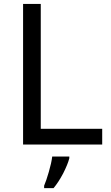

<svg xmlns="http://www.w3.org/2000/svg" viewBox="-20 -734 564 975"><path d="M499 0V-80.1H187V-713.9H97.2V0ZM204.1 221.2H252C268.6 201.7 284.7 176.8 300.8 146.5C316.4 115.7 326.7 90.3 332 69.8V61H245.1C242.7 82.5 236.8 108.4 228 138.7C219.2 168.9 211.4 192.4 204.1 209Z"/></svg>

Font: Noto Reveo Sans
Style: Regular
Weight: 400
Designer: Monotype Design team
Foundry: Monotype Imaging Inc.
Version: Version 1.04